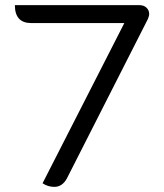

<svg xmlns="http://www.w3.org/2000/svg" viewBox="-20 -720 640 749"><path d="M465 -630H102Q38 -630 38 -700H523Q541 -700 551.5 -690Q562 -680 562 -665Q562 -658 557 -646L241 -24Q223 9 192 9Q167 9 146 -5Z"/></svg>

Font: K2D Light
Style: Regular
Weight: 300
Designer: Katatrad Aksorn Co.,Ltd.
Foundry: Cadson Demak Co.,Ltd.
Version: Version 1.000; ttfautohint (v1.6)